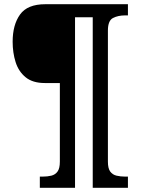

<svg xmlns="http://www.w3.org/2000/svg" viewBox="-20 -780 667 911"><path d="M169 111V58H182Q205 58 223.5 53.5Q242 49 253 34Q264 19 264 -13V-386H193Q135 -386 101.5 -413.5Q68 -441 54 -485.5Q40 -530 40 -582Q40 -662 75 -711Q110 -760 195 -760H587V-707H574Q540 -707 516 -694.5Q492 -682 492 -635V-13Q492 19 503 34Q514 49 533 53.5Q552 58 574 58H587V111H420V-698H336V111Z"/></svg>

Font: Noto Serif Myanmar
Style: Bold
Weight: 700
Designer: Ben Mitchell and the Monotype Design Team
Foundry: Monotype Imaging Inc.
Version: Version 2.106; ttfautohint (v1.8.4.7-5d5b)